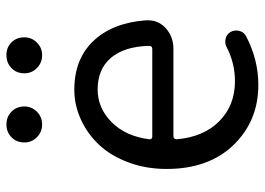

<svg xmlns="http://www.w3.org/2000/svg" viewBox="-132 -674 819 594"><g transform="rotate(-90 277.0 -377.5)"><path d="M310.5 12.7Q199.2 12.7 125 -64Q50.8 -140.6 50.8 -271.5Q50.8 -335 71.3 -389.6Q91.8 -444.3 126 -480.5Q160.2 -516.6 204.6 -536.6Q249 -556.6 295.9 -556.6Q390.6 -556.6 446.8 -497.6Q502.9 -438.5 510.7 -335Q510.7 -331.1 510.7 -328.1Q510.7 -296.9 487.3 -274.4Q460 -250 422.9 -250H151.4Q147.5 -250 145 -247.1Q142.6 -244.1 142.6 -240.2Q149.4 -157.2 198.2 -108.4Q247.1 -59.6 322.3 -59.6Q378.9 -59.6 428.7 -85.9Q440.4 -91.8 454.1 -88.4Q467.8 -85 474.6 -73.2Q481.4 -60.5 478 -46.4Q474.6 -32.2 461.9 -25.4Q389.6 12.7 310.5 12.7ZM142.6 -325.2Q141.6 -321.3 144 -318.4Q146.5 -315.4 150.4 -315.4H421.9Q426.8 -315.4 429.2 -317.9Q431.6 -320.3 431.6 -325.2Q429.7 -402.3 394.5 -443.4Q359.4 -484.4 296.9 -484.4Q239.3 -484.4 195.8 -441.4Q152.3 -398.4 142.6 -325.2ZM188.5 -656.2Q165 -656.2 148.9 -672.4Q132.8 -688.5 132.8 -710.9Q132.8 -735.4 148.9 -751Q165 -766.6 188.5 -766.6Q211.9 -766.6 228 -751Q244.1 -735.4 244.1 -710.9Q244.1 -688.5 228 -672.4Q211.9 -656.2 188.5 -656.2ZM403.3 -656.2Q378.9 -656.2 362.8 -672.4Q346.7 -688.5 346.7 -710.9Q346.7 -735.4 362.8 -751Q378.9 -766.6 403.3 -766.6Q426.8 -766.6 442.4 -751Q458 -735.4 458 -710.9Q458 -688.5 441.9 -672.4Q425.8 -656.2 403.3 -656.2Z"/></g></svg>

Font: Gen Jyuu GothicX Regular
Style: Regular
Weight: 400
Designer: [Source Han Sans]
Ryoko NISHIZUKA  (kana & ideographs); Paul D. Hunt (Latin, Greek & Cyrillic); Wenlong ZHANG  (bopomofo
Version: Version 1.002.20150607